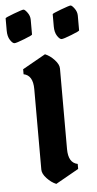

<svg xmlns="http://www.w3.org/2000/svg" viewBox="-103 -807 426 841"><g transform="rotate(-5 110.0 -386.5)"><path d="M170 -502V-148Q170 -87 211 -79V-57L110 0Q88 -9 69 -29.5Q50 -50 50 -68V-422Q50 -483 9 -491V-513L110 -570Q132 -561 151 -540.5Q170 -520 170 -502ZM-48 -688V-742Q-48 -745 -10.5 -759Q27 -773 33 -773Q39 -773 50 -758Q61 -743 61 -726V-661Q61 -658 25.5 -644Q-10 -630 -18.5 -630Q-27 -630 -37.5 -646Q-48 -662 -48 -688ZM159 -688V-742Q159 -745 196.5 -759Q234 -773 240 -773Q246 -773 257 -758Q268 -743 268 -726V-661Q268 -658 232.5 -644Q197 -630 188.5 -630Q180 -630 169.5 -646Q159 -662 159 -688Z"/></g></svg>

Font: Pirata One
Style: Regular
Weight: 400
Designer: Rodrigo Fuenzalida, Nicolas Massi
Foundry: Rodrigo Fuenzalida, Nicolas Massi
Version: Version 1.001